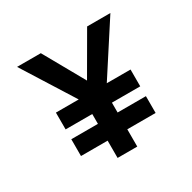

<svg xmlns="http://www.w3.org/2000/svg" viewBox="-112 -579 694 693"><g transform="rotate(-30 234.5 -233.0)"><path d="M174 -253H79V-183H190V-142H79V-72H190V0H272V-72H390V-142H272V-183H390V-253H291L429 -466H332L234 -297L139 -466H40Z"/></g></svg>

Font: Cambay Devanagari
Style: Regular
Weight: 700
Designer: Pooja Saxena
Foundry: Pooja Saxena
Version: Version 1.095;PS 001.095;hotconv 1.0.70;makeotf.lib2.5.58329